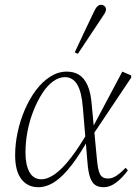

<svg xmlns="http://www.w3.org/2000/svg" viewBox="-20 -767 572 799"><path d="M139 12Q95 12 69 -21.5Q43 -55 43 -121Q43 -168 53.5 -217Q64 -266 83.5 -311Q103 -356 129.5 -391.5Q156 -427 189 -448Q222 -469 258 -469Q287 -469 308.5 -456Q330 -443 344 -412.5Q358 -382 362 -329L371 -233L372 -224L383 -108Q387 -59 396.5 -41.5Q406 -24 429 -24Q448 -24 466.5 -37Q485 -50 503 -69L512 -58Q491 -29 465 -8.5Q439 12 411 12Q390 12 376.5 3Q363 -6 355 -28.5Q347 -51 344 -91L325 -317Q320 -384 301.5 -415Q283 -446 250 -446Q225 -446 200.5 -428Q176 -410 155.5 -378Q135 -346 119 -305.5Q103 -265 94.5 -220.5Q86 -176 86 -132Q86 -81 102.5 -51Q119 -21 152 -21Q179 -21 210 -43.5Q241 -66 276 -111.5Q311 -157 350 -225L360 -203L356 -202Q315 -128 278.5 -80.5Q242 -33 208 -10.5Q174 12 139 12ZM366 -205 362 -230 489 -469 526 -453V-444ZM291 -549Q310 -590 329 -630Q348 -670 367 -710Q372 -721 376.5 -729Q381 -737 387 -742Q393 -747 400 -747Q409 -747 415 -741.5Q421 -736 421 -728Q421 -720 415.5 -711Q410 -702 397 -683Q374 -648 350.5 -613Q327 -578 304 -543Z"/></svg>

Font: Source Serif 4 48pt Light
Style: Italic
Weight: 300
Italic angle: -12°
Designer: Frank Grießhammer
Foundry: Adobe Systems Incorporated
Version: Version 4.004;hotconv 1.0.116;makeotfexe 2.5.65601